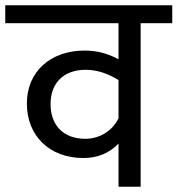

<svg xmlns="http://www.w3.org/2000/svg" viewBox="-40 -709 674 729"><path d="M410 -621V-484C367 -507 326 -517 281 -517C153 -517 62 -438 62 -316C62 -194 147 -109 277 -109C329 -109 375 -127 410 -164V0H494V-621H614V-689H-20V-621ZM152 -314C152 -395 203 -444 285 -444C331 -444 373 -428 410 -405V-260C384 -206 331 -182 284 -182C200 -182 152 -234 152 -314Z"/></svg>

Font: FiraGO Unicode
Style: Regular
Weight: 400
Designer: bBox Type
Foundry: bBox Type GmbH
Version: Version 1.001;PS 001.001;hotconv 1.0.88;makeotf.lib2.5.64775